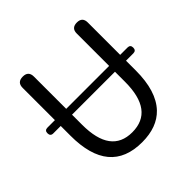

<svg xmlns="http://www.w3.org/2000/svg" viewBox="-186 -907 1094 1094"><g transform="rotate(-45 360.5 -360.0)"><path d="M361 13Q98 13 98 -302V-381H38Q15 -381 15 -405Q15 -428 38 -428H98V-688Q98 -733 144 -733Q189 -733 189 -688V-428H362H535V-689Q535 -733 580 -733Q624 -733 624 -689V-428H683Q706 -428 706 -405Q706 -381 683 -381H624V-302Q624 -136 548 -56Q482 13 361 13ZM361 -67Q535 -67 535 -300V-381H362H189V-300Q189 -67 361 -67Z"/></g></svg>

Font: GenSenRounded JP R
Style: Regular
Weight: 400
Version: Version 1.501;PS 1;hotconv 16.6.51;makeotf.lib2.5.65220